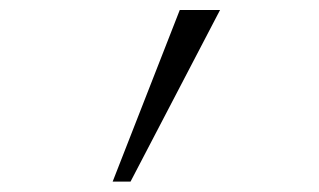

<svg xmlns="http://www.w3.org/2000/svg" viewBox="-20 -713 626 377"><path d="M201.2 -356.4 333 -693.4H412.1L236.3 -356.4Z"/></svg>

Font: Cascadia Mono ExtraLight
Style: Regular
Weight: 200
Monospace: yes
Designer: Aaron Bell
Foundry: Saja Typeworks
Version: Version 2404.023; ttfautohint (v1.8.4)